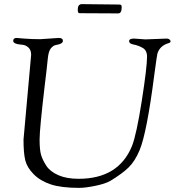

<svg xmlns="http://www.w3.org/2000/svg" viewBox="-20 -892 867 931"><path d="M553 -827 365 -828Q357 -828 357 -845Q357 -872 377 -872L557 -870Q565 -870 567.5 -867.5Q570 -865 570 -856Q570 -827 553 -827ZM94 -215 131 -626Q131 -650 117.5 -662Q104 -674 88 -675Q44 -678 44 -694Q44 -708 61 -708L96 -705Q131 -702 175 -702L265 -708Q285 -708 285 -694Q285 -679 252 -674Q239 -672 227 -658Q215 -644 211.5 -605.5Q208 -567 196 -470Q172 -265 172 -215.5Q172 -166 179 -141.5Q186 -117 204.5 -88.5Q223 -60 263 -42.5Q303 -25 361 -25Q555 -25 620 -184Q642 -240 667.5 -403Q693 -566 693 -617Q693 -648 671.5 -660Q650 -672 628 -676Q606 -680 606 -692.5Q606 -705 630 -705Q630 -705 685 -701L789 -705Q796 -705 801.5 -701Q807 -697 807 -691Q807 -685 795 -682Q754 -669 743 -631Q741 -624 728 -528Q692 -248 657 -164Q635 -111 604 -80.5Q573 -50 515 -15Q491 -1 442.5 9Q394 19 364 19Q277 19 226 2Q175 -15 143 -47.5Q111 -80 102.5 -115Q94 -150 94 -215Z"/></svg>

Font: Sorts Mill Goudy
Style: Italic
Weight: 400
Italic angle: -7.40001°
Version: Version 003.101